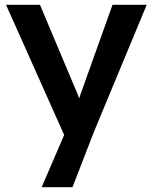

<svg xmlns="http://www.w3.org/2000/svg" viewBox="-20 -547 634 797"><path d="M153 230 264 -28 265 55 5 -527H146L292 -180Q299 -167 306 -145.5Q313 -124 318 -104L293 -95Q300 -114 307.5 -136Q315 -158 323 -180L447 -527H589L370 0L281 230Z"/></svg>

Font: Readex Pro Medium
Style: Regular
Weight: 500
Designer: Bonnie Shaver-Troup, Thomas Jockin
Foundry: Lexend
Version: Version 1.204